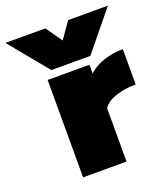

<svg xmlns="http://www.w3.org/2000/svg" viewBox="-228 -799 768 889"><g transform="rotate(-20 155.5 -354.0)"><path d="M-97 -708H100L156 -628L212 -708H408L252 -517H60ZM28 -480H234V-437Q261 -463 306.5 -479Q352 -495 404 -495V-321Q348 -321 303 -305.5Q258 -290 242 -262V0H28Z"/></g></svg>

Font: Readiness Black
Style: Regular
Weight: 900
Designer: Katatrad Team
Foundry: CadsonDemak
Version: Version 1.00;April 23, 2019;FontCreator 11.5.0.2425 64-bit; 